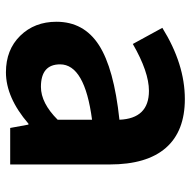

<svg xmlns="http://www.w3.org/2000/svg" viewBox="-18 -596 628 631"><g transform="rotate(90 295.5 -280.0)"><path d="M217 14Q143 14 97 -33Q51 -80 51 -152Q51 -242 127.5 -291.5Q204 -341 373 -359Q369 -456 278 -456Q216 -456 124 -403L71 -500Q190 -574 305 -574Q411 -574 465.5 -511.5Q520 -449 520 -327V0H400L389 -60H386Q300 14 217 14ZM265 -101Q318 -101 373 -156V-269Q191 -245 191 -164Q191 -101 265 -101Z"/></g></svg>

Font: Noto Sans Korean Bold
Style: Bold
Weight: 700
Designer: Ryoko NISHIZUKA  (kana & ideographs); Paul D. Hunt (Latin, Greek & Cyrillic); Wenlong ZHANG  (bopomofo); Sandoll Communi
Foundry: Adobe Systems Incorporated
Version: Version 1.000;PS 1;hotconv 1.0.78;makeotf.lib2.5.61930